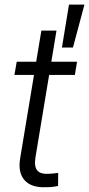

<svg xmlns="http://www.w3.org/2000/svg" viewBox="-20 -801 383 825"><path d="M311 -535.6 301.8 -479H42L51.8 -535.6ZM157.7 -669.4H222.7L132.3 -124.5Q126 -85.4 140.1 -68.6Q154.3 -51.8 190.9 -54.2Q198.7 -54.7 209.7 -55.7Q220.7 -56.6 230 -58.1L229.5 -2Q218.8 0.5 205.6 2Q192.4 3.4 179.2 3.4Q114.7 6.3 85.7 -26.6Q56.6 -59.6 66.4 -119.6ZM246.1 -596.7 276.4 -781.2H342.8L293.5 -596.7Z"/></svg>

Font: Inter 20pt Light
Style: Italic
Weight: 300
Italic angle: -9.3988°
Version: Version 4.001;git-66647c0bb